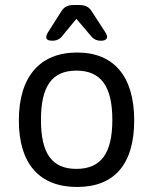

<svg xmlns="http://www.w3.org/2000/svg" viewBox="-20 -738 609 764"><path d="M297 -718H272C252 -718 236 -711 226 -696L170 -608C166 -601 164 -595 164 -590C164 -581 172 -576 187 -576H189C203 -576 213 -580 223 -589L284 -663L347 -589C357 -580 367 -576 380 -576H382C398 -576 406 -582 406 -591C406 -596 404 -602 400 -608L343 -696C333 -711 317 -718 297 -718ZM287 -529C138 -529 55 -432 55 -259C55 -87 136 6 287 6C436 6 514 -86 514 -259C514 -433 434 -529 287 -529ZM284 -457C382 -457 427 -394 427 -261C427 -128 382 -66 284 -66C186 -66 143 -128 143 -261C143 -395 187 -457 284 -457Z"/></svg>

Font: Asap
Style: Regular
Weight: 400
Designer: Pablo Cosgaya
Foundry: Pablo Cosgaya
Version: Version 1.007;PS 001.007;hotconv 1.0.70;makeotf.lib2.5.58329